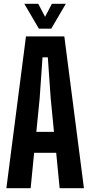

<svg xmlns="http://www.w3.org/2000/svg" viewBox="-20 -992 476 1012"><path d="M13.6 0 116.9 -800H319.1L422.4 0H294.4L276.2 -186.6H159.8L141.6 0ZM171.5 -296.9H264.5L247.2 -473.3L232.1 -689.7H204.1L189 -473.2ZM184.9 -840.9 108.1 -972.1H181.5L217.6 -903.4L253.5 -972.1H327L250.2 -840.9Z"/></svg>

Font: Big Shoulders Thin
Style: Regular
Weight: 100
Designer: Patric King
Foundry: XO Type Co
Version: Version 2.002